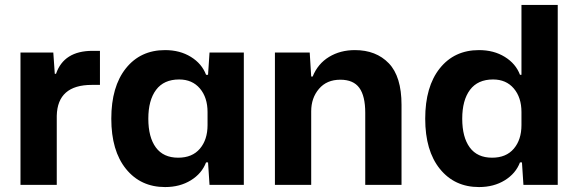

<svg xmlns="http://www.w3.org/2000/svg" viewBox="-20 -749 2343 778"><path d="M63 0V-536H196L202 -450H207Q239 -543 355 -543H385V-405H352Q213 -405 210 -280V0Z M649 9Q550 9 490.5 -64.5Q431 -138 431 -268Q431 -398 490 -472Q549 -546 649 -546Q709 -546 753.5 -518.5Q798 -491 815 -446H823L829 -536H968V0H829L823 -91H815Q798 -46 753.5 -18.5Q709 9 649 9ZM702 -110Q759 -110 790 -146.5Q821 -183 821 -242V-295Q821 -354 790 -390.5Q759 -427 706 -427Q644 -427 612.5 -385Q581 -343 581 -268Q581 -193 611.5 -151.5Q642 -110 702 -110Z M1094 0V-536H1235L1241 -439H1247Q1268 -491 1313.5 -518.5Q1359 -546 1418 -546Q1504 -546 1555.5 -492.5Q1607 -439 1607 -324V0H1460V-292Q1460 -360 1436 -393Q1412 -426 1359 -426Q1304 -426 1272.5 -389Q1241 -352 1241 -298V0Z M1921 9Q1822 9 1762.5 -64.5Q1703 -138 1703 -268Q1703 -398 1762 -472Q1821 -546 1921 -546Q1981 -546 2025.5 -518.5Q2070 -491 2087 -446H2093V-729H2240V0H2101L2095 -91H2087Q2070 -46 2025.5 -18.5Q1981 9 1921 9ZM1974 -110Q2031 -110 2062 -146.5Q2093 -183 2093 -242V-295Q2093 -354 2062 -390.5Q2031 -427 1978 -427Q1916 -427 1884.5 -385Q1853 -343 1853 -268Q1853 -193 1883.5 -151.5Q1914 -110 1974 -110Z"/></svg>

Font: Mona Sans
Style: Bold
Weight: 700
Designer: Deni Anggara
Foundry: GitHub
Version: Version 2.000;Glyphs 3.2.3 (3260)